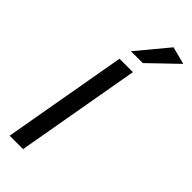

<svg xmlns="http://www.w3.org/2000/svg" viewBox="-306 -995 1032 1032"><g transform="rotate(45 210.0 -479.5)"><path d="M33 0 158 -710H260L135 0ZM173 -782 320 -959 420 -933 263 -782Z"/></g></svg>

Font: Livvic Medium
Style: Italic
Weight: 500
Italic angle: -10°
Designer: Jacques Le Bailly, Baron von Fonthausen
Version: Version 1.001; ttfautohint (v1.8.2)